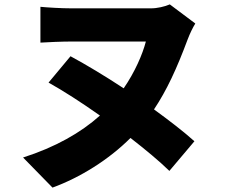

<svg xmlns="http://www.w3.org/2000/svg" viewBox="-20 -776 1040 874"><path d="M301 -520 201 -400C266 -364 350 -310 435 -250C348 -172 232 -106 85 -59L219 78C345 32 475 -49 574 -148C642 -95 705 -43 751 2L865 -133C816 -177 751 -227 681 -278C739 -365 784 -462 834 -596C845 -625 858 -651 869 -669L753 -756C730 -746 696 -738 667 -738C619 -738 411 -738 306 -738C258 -738 194 -742 164 -745V-582C194 -584 263 -587 306 -587C411 -587 595 -587 644 -587C629 -529 594 -448 543 -374C458 -430 373 -481 301 -520Z"/></svg>

Font: Noto Sans CJK HK Black
Style: Regular
Weight: 900
Designer: Ryoko NISHIZUKA 西塚涼子 (kana, bopomofo & ideographs); Paul D. Hunt (Latin, Greek & Cyrillic); Sandoll Communications 산돌커뮤니
Foundry: Adobe
Version: Version 2.004;hotconv 1.0.118;makeotfexe 2.5.65603